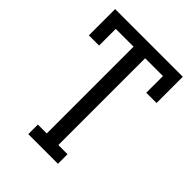

<svg xmlns="http://www.w3.org/2000/svg" viewBox="-216 -855 961 961"><g transform="rotate(45 264.5 -375.0)"><path d="M24.9 -564V-750H503.9V-564H431.2V-682.1H305.2V-67.9H370.1V0H160.2V-67.9H223.1V-682.1H97.2V-564Z"/></g></svg>

Font: Kelly Slab
Style: Regular
Weight: 400
Designer: Denis Masharov
Foundry: Denis Masharov
Version: Version 1.001